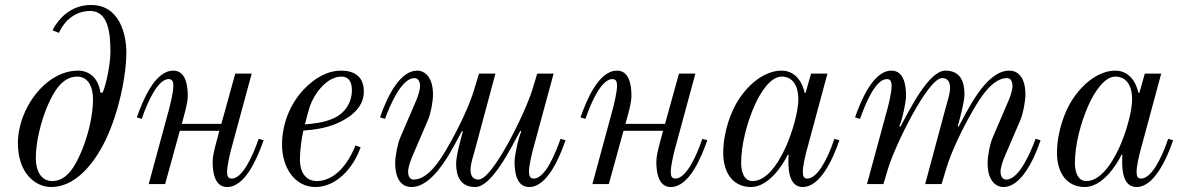

<svg xmlns="http://www.w3.org/2000/svg" viewBox="-20 -740 4764 772"><path d="M124 -104C124 -168 144 -251 171 -314C195 -370 230 -432 290 -432C334 -432 354 -392 354 -340C354 -276 334 -193 307 -130C283 -74 250 -12 190 -12C146 -12 124 -52 124 -104ZM52 -164C52 -44 122 12 186 12C278 12 355 -73 406 -180C457 -288 488 -432 488 -530C488 -596 464 -720 346 -720C263 -720 213 -662 191 -618L217 -608C247 -674 300 -696 342 -696C416 -696 424 -606 424 -531C424 -480 406 -398 393 -368L384 -367C375 -431 335 -456 294 -456C164 -456 52 -304 52 -164Z M530 -268 550 -262C576 -339 617 -422 658 -422C673 -422 677 -412 677 -395C677 -370 665 -322 661 -306L578 0H644L703 -214H862L845 -150C842 -138 835 -110 835 -90C835 -50 842 12 893 12C969 12 1017 -112 1040 -176L1020 -182C994 -105 953 -22 912 -22C897 -22 893 -32 893 -49C893 -74 905 -122 909 -138L992 -444H926L870 -242H711L725 -294C728 -306 735 -334 735 -354C735 -394 728 -456 677 -456C601 -456 553 -332 530 -268Z M1114 -158C1114 -67 1165 12 1248 12C1331 12 1400 -62 1430 -148L1409 -155C1401 -133 1351 -12 1253 -12C1221 -12 1186 -34 1186 -98C1186 -140 1194 -191 1200 -215C1236 -218 1291 -223 1342 -247C1402 -275 1443 -316 1443 -372C1443 -436 1400 -456 1352 -456C1296 -456 1245 -426 1202 -381C1142 -318 1114 -235 1114 -158ZM1206 -240C1208 -249 1221 -298 1226 -313C1244 -364 1294 -432 1353 -432C1375 -432 1395 -419 1395 -378C1395 -324 1363 -283 1323 -265C1281 -246 1235 -242 1206 -240Z M1508 -268 1528 -262C1547 -314 1594 -426 1646 -426C1662 -426 1669 -411 1669 -394C1669 -376 1658 -346 1653 -335L1589 -186C1579 -163 1569 -113 1569 -84C1569 -20 1595 12 1634 12C1729 12 1803 -151 1838 -214L1841 -211C1836 -194 1814 -115 1814 -83C1814 -30 1832 12 1891 12C1958 12 2036 -148 2072 -214L2076 -211C2063 -184 2049 -111 2049 -91C2049 -51 2055 12 2108 12C2183 12 2233 -116 2254 -176L2234 -182C2215 -129 2174 -22 2126 -22C2111 -22 2107 -33 2107 -50C2107 -75 2118 -119 2122 -135L2206 -444H2140L2120 -378C2092 -287 1961 -18 1904 -18C1885 -18 1872 -29 1872 -57C1872 -83 1884 -116 1889 -135L1972 -444H1906L1886 -378C1869 -321 1826 -225 1770 -131C1724 -53 1682 -18 1643 -18C1627 -18 1621 -33 1621 -50C1621 -68 1632 -98 1637 -109L1701 -258C1712 -284 1721 -331 1721 -360C1721 -428 1690 -456 1657 -456C1592 -456 1540 -362 1508 -268Z M2314 -268 2334 -262C2360 -339 2401 -422 2442 -422C2457 -422 2461 -412 2461 -395C2461 -370 2449 -322 2445 -306L2362 0H2428L2487 -214H2646L2629 -150C2626 -138 2619 -110 2619 -90C2619 -50 2626 12 2677 12C2753 12 2801 -112 2824 -176L2804 -182C2778 -105 2737 -22 2696 -22C2681 -22 2677 -32 2677 -49C2677 -74 2689 -122 2693 -138L2776 -444H2710L2654 -242H2495L2509 -294C2512 -306 2519 -334 2519 -354C2519 -394 2512 -456 2461 -456C2385 -456 2337 -332 2314 -268Z M2888 -125C2888 -44 2928 12 3000 12C3070 12 3128 -76 3148 -119L3151 -117C3151 -117 3150 -110 3150 -90C3150 -50 3156 12 3208 12C3276 12 3327 -94 3355 -176L3335 -182C3305 -92 3264 -22 3226 -22C3212 -22 3208 -32 3208 -49C3208 -73 3218 -113 3222 -129L3307 -444H3241L3219 -366L3215 -368C3200 -432 3161 -456 3123 -456C3057 -456 2992 -406 2947 -335C2923 -297 2888 -216 2888 -125ZM2960 -85C2960 -157 2983 -247 3016 -320C3037 -366 3077 -432 3123 -432C3164 -432 3190 -400 3190 -340C3190 -292 3166 -208 3140 -150C3104 -70 3057 -12 3006 -12C2970 -12 2960 -52 2960 -85Z M3418 -268 3438 -262C3457 -315 3498 -422 3546 -422C3561 -422 3565 -411 3565 -394C3565 -369 3554 -325 3550 -309L3466 0H3532L3552 -66C3580 -157 3711 -426 3768 -426C3787 -426 3800 -415 3800 -387C3800 -361 3788 -328 3783 -309L3700 0H3766L3786 -66C3803 -123 3846 -219 3902 -313C3948 -391 3990 -426 4029 -426C4045 -426 4051 -411 4051 -394C4051 -376 4040 -346 4035 -335L3971 -186C3960 -160 3951 -113 3951 -84C3951 -16 3982 12 4015 12C4080 12 4132 -82 4164 -176L4144 -182C4125 -130 4078 -18 4026 -18C4010 -18 4003 -33 4003 -50C4003 -68 4014 -98 4019 -109L4083 -258C4093 -281 4103 -331 4103 -360C4103 -424 4077 -456 4038 -456C3943 -456 3869 -293 3834 -230L3831 -233C3836 -250 3858 -329 3858 -361C3858 -414 3840 -456 3781 -456C3714 -456 3636 -296 3600 -230L3596 -233C3609 -260 3623 -333 3623 -353C3623 -393 3617 -456 3564 -456C3489 -456 3439 -328 3418 -268Z M4230 -125C4230 -44 4270 12 4342 12C4412 12 4470 -76 4490 -119L4493 -117C4493 -117 4492 -110 4492 -90C4492 -50 4498 12 4550 12C4618 12 4669 -94 4697 -176L4677 -182C4647 -92 4606 -22 4568 -22C4554 -22 4550 -32 4550 -49C4550 -73 4560 -113 4564 -129L4649 -444H4583L4561 -366L4557 -368C4542 -432 4503 -456 4465 -456C4399 -456 4334 -406 4289 -335C4265 -297 4230 -216 4230 -125ZM4302 -85C4302 -157 4325 -247 4358 -320C4379 -366 4419 -432 4465 -432C4506 -432 4532 -400 4532 -340C4532 -292 4508 -208 4482 -150C4446 -70 4399 -12 4348 -12C4312 -12 4302 -52 4302 -85Z"/></svg>

Font: Old Standard
Style: Italic
Weight: 400
Italic angle: -15.2°
Designer: Alexey Kryukov <alexios@thessalonica.org.ru>
Version: Version 2.0